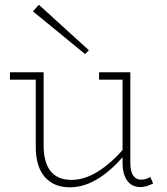

<svg xmlns="http://www.w3.org/2000/svg" viewBox="-20 -776 705 810"><path d="M355 -564 338.9 -547.9 119.1 -728 144 -755.9ZM613.8 -29.8 626 -2Q596.7 13.2 573.2 13.2Q536.6 13.2 516.8 -13.7Q497.1 -40.5 497.1 -89.8V-112.8Q385.7 14.2 274.9 14.2Q207 14.2 168.9 -29.5Q130.9 -73.2 130.9 -155.8V-439.9H22V-471.2H164.1V-163.1Q164.1 -17.1 282.2 -17.1Q335 -17.1 390.4 -50.8Q445.8 -84.5 497.1 -143.1V-439.9H397.9V-471.2H529.8V-89.8Q529.8 -53.2 541.7 -35.6Q553.7 -18.1 574.2 -18.1Q597.7 -18.1 613.8 -29.8Z"/></svg>

Font: BioRhyme ExtraLight
Style: Regular
Weight: 275
Designer: Aoife Mooney
Foundry: Aoife Mooney Type
Version: Version 1.500;PS 001.500;hotconv 1.0.88;makeotf.lib2.5.64775